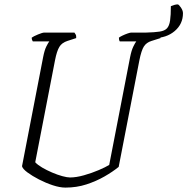

<svg xmlns="http://www.w3.org/2000/svg" viewBox="-20 -852 851 872"><path d="M277 0Q252 0 220 -10.5Q188 -21 157 -37Q126 -53 104.5 -69Q83 -85 80 -97L176 -593Q182 -624 190.5 -641Q199 -658 204 -664H129Q128 -666 126 -670Q124 -674 124 -681Q132 -687 152.5 -695.5Q173 -704 181 -704H318Q320 -701 323.5 -695.5Q327 -690 326 -679L286 -666Q261 -658 249.5 -639Q238 -620 230 -579L140 -115Q151 -103 171.5 -91Q192 -79 216.5 -68.5Q241 -58 263 -52Q285 -46 298 -46Q326 -46 361.5 -56Q397 -66 428.5 -79.5Q460 -93 476 -103L571 -593Q577 -623 585.5 -640.5Q594 -658 599 -664H524Q520 -670 520 -681Q525 -685 536.5 -690.5Q548 -696 559.5 -700Q571 -704 576 -704H701Q703 -701 706.5 -695.5Q710 -690 709 -679L668 -666Q645 -659 633.5 -641Q622 -623 613 -578L519 -94Q492 -72 454.5 -50.5Q417 -29 372.5 -14.5Q328 0 277 0ZM678 -679Q670 -679 659 -680Q648 -681 642 -683L643 -704Q682 -705 705 -708.5Q728 -712 738.5 -723.5Q749 -735 752.5 -759Q756 -783 756 -824Q775 -832 787 -832Q792 -832 801.5 -818Q811 -804 811 -792Q811 -743 773.5 -711Q736 -679 678 -679Z"/></svg>

Font: Texturina 72pt 72pt Thin
Style: Italic
Weight: 100
Italic angle: -11°
Designer: Guillermo Torres Carreño
Foundry: Omnibus-Type
Version: Version 1.002; ttfautohint (v1.8.3)